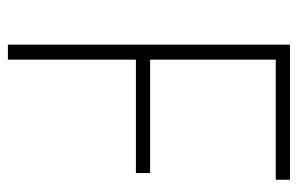

<svg xmlns="http://www.w3.org/2000/svg" viewBox="-154 -600 754 486"><g transform="rotate(90 223.0 -357.0)"><path d="M131 0V-324H418V-360H131V-678H435V-714H93V0Z"/></g></svg>

Font: Noto Sans Malayalam SemiCondensed ExtraLight
Style: Regular
Weight: 200
Width: 4
Designer: Jelle Bosma - Monotype Design Team
Foundry: Monotype Imaging Inc.
Version: Version 2.104